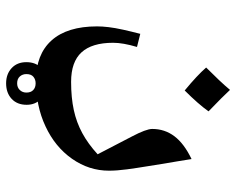

<svg xmlns="http://www.w3.org/2000/svg" viewBox="-94 -346 791 644"><g transform="rotate(90 302.0 -23.5)"><path d="M251 252Q162 252 115 199.5Q68 147 68 47Q68 30 70.5 8.5Q73 -13 79 -40Q85 -67 93 -98L137 -87Q123 -40 123 -7Q123 64 155 99Q187 134 254 134Q307 134 348.5 125Q390 116 426 96.5Q462 77 497 45Q463 -21 437.5 -69.5Q412 -118 412 -138Q412 -180 436.5 -212.5Q461 -245 513 -270Q516 -250 520.5 -223.5Q525 -197 529.5 -170Q534 -143 537 -123Q543 -87 547.5 -53.5Q552 -20 552 7Q552 74 512 131Q472 188 403 220Q369 236 330.5 244Q292 252 251 252ZM283 -247Q232 -289 206 -319Q229 -342 247.5 -361.5Q266 -381 281 -399Q292 -387 310 -369Q328 -351 353 -327Q341 -310 323.5 -290Q306 -270 283 -247ZM259 352Q228 352 208 333.5Q188 315 188 284Q188 252 208 234Q228 216 259 216Q290 216 310.5 234.5Q331 253 331 283Q331 315 311 333.5Q291 352 259 352ZM259 315Q273 315 281.5 306Q290 297 290 284Q290 269 281.5 261Q273 253 259 253Q246 253 237 260.5Q228 268 228 284Q228 297 236 306Q244 315 259 315Z"/></g></svg>

Font: Noto Naskh Arabic
Style: Bold
Weight: 700
Designer: Monotype Design Team, David Williams, Mohamad Dakak and Nizar Qandah
Foundry: Monotype Imaging Inc.
Version: Version 2.016